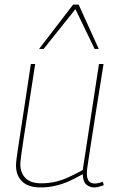

<svg xmlns="http://www.w3.org/2000/svg" viewBox="-20 -810 516 840"><path d="M156 10Q104 10 77 -16Q50 -42 50 -86Q50 -95 52 -112Q54 -129 58.5 -159Q63 -189 70.5 -237.5Q78 -286 89 -358Q100 -430 115 -530H134Q115 -407 102.5 -327Q90 -247 83 -201Q76 -155 73 -132.5Q70 -110 69.5 -102Q69 -94 69 -90Q69 -54 91.5 -31Q114 -8 160 -8Q192 -8 221 -14.5Q250 -21 279.5 -34.5Q309 -48 342 -66L413 -530H433Q412 -397 398 -310.5Q384 -224 376.5 -173Q369 -122 365 -97Q361 -72 360.5 -63Q360 -54 360 -51Q360 -29 368.5 -18Q377 -7 396 -7Q401 -7 410.5 -9Q420 -11 430 -15L434 0Q425 4 412.5 7Q400 10 394 10Q371 10 357 -3Q343 -16 342 -48Q309 -29 279 -16Q249 -3 219 3.5Q189 10 156 10ZM151 -596 300 -790H324L412 -596H394L310 -770L171 -596Z"/></svg>

Font: Georama ExtraCondensed Thin Thin
Style: Italic
Weight: 250
Italic angle: -9°
Version: Version 1.001